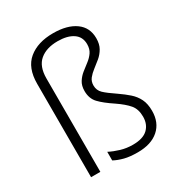

<svg xmlns="http://www.w3.org/2000/svg" viewBox="-181 -889 956 1022"><g transform="rotate(-30 296.5 -377.5)"><path d="M481 -627Q481 -591 467 -566.5Q453 -542 432 -524.5Q411 -507 390.5 -491.5Q370 -476 356 -458.5Q342 -441 342 -416Q342 -386 363 -366Q384 -346 433 -313Q465 -291 490.5 -268.5Q516 -246 530.5 -216.5Q545 -187 545 -144Q545 -72 498.5 -31Q452 10 369 10Q321 10 288 1.5Q255 -7 229 -21V-74Q258 -59 293 -48.5Q328 -38 367 -38Q429 -38 458.5 -66Q488 -94 488 -141Q488 -187 464.5 -215Q441 -243 394 -275Q341 -310 313.5 -339Q286 -368 286 -414Q286 -447 300 -469Q314 -491 334 -507Q354 -523 374.5 -538.5Q395 -554 409 -574Q423 -594 423 -624Q423 -669 388.5 -692.5Q354 -716 294 -716Q225 -716 184.5 -682Q144 -648 144 -574V0H87V-574Q87 -672 143.5 -718.5Q200 -765 294 -765Q381 -765 431 -729Q481 -693 481 -627Z"/></g></svg>

Font: Noto Sans Lao Light
Style: Regular
Weight: 300
Designer: Monotype Design Team
Foundry: Monotype Imaging Inc.
Version: Version 2.003; ttfautohint (v1.8.4.7-5d5b)